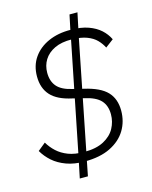

<svg xmlns="http://www.w3.org/2000/svg" viewBox="-126 -863 815 1027"><g transform="rotate(-15 281.0 -349.0)"><path d="M231 82H186L208 -24L211 -38L337 -667L338 -675L360 -780H404L382 -675L380 -667L255 -38L252 -24ZM494 -212Q494 -152 465 -104Q436 -56 378.5 -27.5Q321 1 235 1Q178 1 134.5 -15Q91 -31 61 -57.5Q31 -84 12 -117L55 -152Q72 -123 97 -100Q122 -77 158 -63Q194 -49 247 -49Q313 -49 355 -71.5Q397 -94 416.5 -130Q436 -166 436 -207Q436 -255 409.5 -284Q383 -313 320 -327L259 -342Q179 -359 142.5 -399Q106 -439 106 -504Q106 -564 136.5 -608Q167 -652 221 -676Q275 -700 344 -699Q402 -699 442 -684.5Q482 -670 508 -646.5Q534 -623 549 -592L504 -558Q492 -582 472.5 -602Q453 -622 420.5 -634.5Q388 -647 337 -648Q280 -649 241.5 -630.5Q203 -612 183.5 -580.5Q164 -549 164 -509Q164 -462 189 -433Q214 -404 271 -391L332 -376Q419 -356 456.5 -316.5Q494 -277 494 -212Z"/></g></svg>

Font: IBM Plex Sans Light
Style: Italic
Weight: 300
Italic angle: -11.31°
Designer: Mike Abbink, Paul van der Laan, Pieter van Rosmalen
Foundry: Bold Monday
Version: Version 3.201